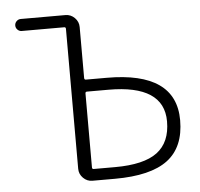

<svg xmlns="http://www.w3.org/2000/svg" viewBox="-52 -808 875 840"><g transform="rotate(-5 385.5 -388.0)"><path d="M330.1 -412.1Q323.2 -412.1 323.2 -404.3V-80.1Q323.2 -72.3 330.1 -72.3H423.8Q550.8 -72.3 609.4 -116.2Q668 -160.2 668 -252Q668 -412.1 424.8 -412.1ZM262.7 -693.4Q262.7 -701.2 255.9 -701.2H69.3Q58.6 -701.2 50.8 -709Q43 -716.8 43 -727.5Q43 -738.3 50.8 -746.1Q58.6 -753.9 69.3 -753.9H265.6Q289.1 -753.9 306.2 -736.8Q323.2 -719.7 323.2 -696.3V-472.7Q323.2 -464.8 330.1 -464.8H421.9Q725.6 -464.8 725.6 -252Q725.6 -133.8 650.9 -77.6Q576.2 -21.5 418.9 -21.5H320.3Q296.9 -21.5 279.8 -38.6Q262.7 -55.7 262.7 -79.1Z"/></g></svg>

Font: irohamaru Light
Style: Regular
Weight: 200
Designer: [Source Han Sans]
Ryoko NISHIZUKA  (kana & ideographs); Paul D. Hunt (Latin, Greek & Cyrillic); Wenlong ZHANG  (bopomofo
Version: Version 1.01